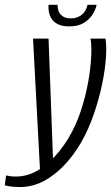

<svg xmlns="http://www.w3.org/2000/svg" viewBox="-89 -654 458 791"><path d="M-7.2 116.6Q-24.9 116.6 -41.2 114.7Q-57.5 112.8 -69.3 109.4L-63.9 68.7Q-55.8 70.7 -46.2 72Q-36.7 73.3 -23.6 73.3Q26.5 73.3 72.2 44.6Q117.8 16 156.3 -32.2Q194.9 -80.4 221 -138.5Q241.3 -182.9 256.1 -236.8Q271 -290.7 279.2 -346.1Q287.4 -401.4 287.4 -449.4Q287.4 -464.8 286.4 -476.5Q285.4 -488.1 283.4 -495H345.4Q348.7 -477.3 348.7 -452.3Q348.7 -401.1 337.7 -338.5Q326.7 -276 307.2 -213.1Q287.8 -150.2 261.8 -97.9Q232.8 -39.4 191.2 9.4Q149.7 58.2 99.5 87.4Q49.4 116.6 -7.2 116.6ZM76.3 55.3 47.1 -495H111L130.5 30.7ZM195.9 -545.3Q167.3 -545.3 149.7 -554.2Q132 -563 123.4 -576.8Q114.9 -590.6 112.3 -605.9Q109.7 -621.2 111 -634.1H148.2Q148 -606.1 162.8 -592.1Q177.7 -578.1 201.5 -578.1Q227.1 -578.1 245.9 -591.6Q264.8 -605.1 271.6 -634.1H309Q305 -614 291.7 -593.5Q278.4 -572.9 255.2 -559.1Q232 -545.3 195.9 -545.3Z"/></svg>

Font: Alumni Sans SC Thin
Style: Italic
Weight: 100
Italic angle: -8°
Designer: Robert E. Leuschke
Foundry: Robert E. Leuschke
Version: Version 1.016